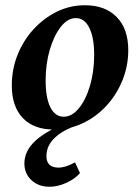

<svg xmlns="http://www.w3.org/2000/svg" viewBox="-20 -482 533 732"><path d="M186 12Q109 12 67 -32Q25 -76 25 -156Q25 -218 47 -273Q69 -328 108 -370.5Q147 -413 197 -437.5Q247 -462 304 -462Q381 -462 425 -417Q469 -372 469 -291Q469 -230 446.5 -175Q424 -120 385 -78Q346 -36 295 -12Q244 12 186 12ZM223 -37Q254 -37 280.5 -69Q307 -101 323 -155Q339 -209 339 -273Q339 -339 320.5 -376Q302 -413 269 -413Q238 -413 212 -380Q186 -347 170 -293Q154 -239 154 -175Q154 -109 172 -73Q190 -37 223 -37ZM169 230Q127 230 100 205Q73 180 73 141Q73 94 114 55.5Q155 17 242 -17L261 0Q157 42 157 113Q157 157 203 157Q230 157 266 137L285 178Q266 200 233 215Q200 230 169 230Z"/></svg>

Font: Petrona
Style: Bold Italic
Weight: 700
Italic angle: -9°
Designer: Ringo R. Seeber
Foundry: Ringo R. Seeber
Version: Version 2.001; ttfautohint (v1.8.3)